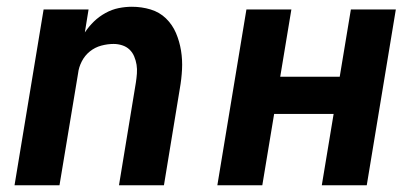

<svg xmlns="http://www.w3.org/2000/svg" viewBox="-20 -548 1240 568"><path d="M23 0 109 -520H242L231 -452Q243 -470 258 -484.5Q273 -499 292 -509.5Q311 -520 331 -524Q351 -528 370 -528Q399 -528 425.5 -520Q452 -512 471 -493.5Q490 -475 500.5 -450.5Q511 -426 515.5 -398.5Q520 -371 518.5 -342.5Q517 -314 512 -286L465 0H332L382 -304Q384 -317 385 -330.5Q386 -344 384 -356.5Q382 -369 377 -381Q372 -393 363 -401.5Q354 -410 341.5 -414Q329 -418 316 -418Q298 -418 279.5 -413Q261 -408 246 -396Q231 -384 222 -366.5Q213 -349 211 -331L156 0Z M623 0 709 -520H842L809 -321H985L1018 -520H1151L1065 0H932L967 -211H791L756 0Z"/></svg>

Font: Iosevka Aile Extrabold
Style: Italic
Weight: 800
Italic angle: -9°
Designer: Belleve Invis
Foundry: Belleve Invis
Version: Version 31.1.0; ttfautohint (v1.8.4)